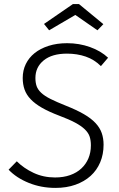

<svg xmlns="http://www.w3.org/2000/svg" viewBox="-20 -907 579 938"><path d="M473 -584Q441 -616 399 -630.5Q357 -645 307 -645Q234 -645 193.5 -612Q153 -579 153 -526Q153 -503 159 -486Q165 -469 181.5 -453.5Q198 -438 227 -423.5Q256 -409 301 -391Q354 -370 389.5 -349.5Q425 -329 446.5 -306Q468 -283 477 -257Q486 -231 486 -200Q486 -153 469.5 -114Q453 -75 422.5 -47.5Q392 -20 348.5 -4.5Q305 11 251 11Q181 11 120.5 -13.5Q60 -38 22 -78L62 -119Q96 -85 144 -62.5Q192 -40 249 -40Q290 -40 322.5 -51.5Q355 -63 377.5 -84Q400 -105 412 -133.5Q424 -162 424 -197Q424 -221 418 -239.5Q412 -258 394.5 -275Q377 -292 347 -308Q317 -324 269 -342Q219 -361 185 -380.5Q151 -400 130 -422Q109 -444 100 -469.5Q91 -495 91 -526Q91 -563 106 -594Q121 -625 149 -647.5Q177 -670 217.5 -683Q258 -696 308 -696Q367 -696 420 -677Q473 -658 508 -625ZM220 -759 195 -790 336 -887H366L485 -789L456 -759L348 -834Z"/></svg>

Font: Glekhifnjqigglhiwekvrgaqftz
Style: Regular
Weight: 300
Italic angle: -8°
Designer: Carrois Corporate & Edenspiekermann
Foundry: Carrois Corporate GbR & Edenspiekermann AG
Version: Version 2.001